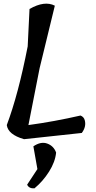

<svg xmlns="http://www.w3.org/2000/svg" viewBox="-20 -759 525 1047"><path d="M141 -710Q223 -757 279 -728L196 -387L135 -77Q275 -96 419 -129Q437 -122 442 -104Q452 -69 426 -34L111 0Q24 -25 17 -77Q80 -245 131 -506ZM168 268Q138 270 128 248L184 163L162 39Q203 11 238 24Q273 37 286 73Q281 124 247.5 177Q214 230 168 268Z"/></svg>

Font: Tillana Medium
Style: Regular
Weight: 500
Designer: Lipi Raval (Devanagari, Latin), Jonny Pinhorn (Latin)
Foundry: Indian Type Foundry
Version: Version 2.003;PS 1.0;hotconv 1.0.79;makeotf.lib2.5.61930; tt